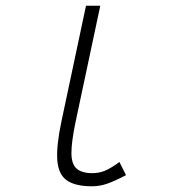

<svg xmlns="http://www.w3.org/2000/svg" viewBox="-20 -638 640 672"><path d="M302 14Q243 14 213.5 -7Q184 -28 180.5 -78Q177 -128 195 -213L281 -618H331L244 -209Q230 -141 230 -102.5Q230 -64 248 -48Q266 -32 303 -32Q327 -32 347.5 -40.5Q368 -49 398 -71L421 -25Q379 -3 353.5 5.5Q328 14 302 14Z"/></svg>

Font: Victor Mono Thin
Style: Italic
Weight: 100
Italic angle: -12°
Monospace: yes
Designer: Rune Bjørnerås
Version: Version 1.561;gftools[0.9.30]